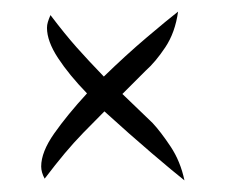

<svg xmlns="http://www.w3.org/2000/svg" viewBox="-20 -331 426 331"><path d="M298 -20Q279 -35 241.5 -67Q204 -99 160 -139Q140 -119 123.5 -102Q107 -85 91.5 -66.5Q76 -48 57 -23Q51 -34 51 -44Q51 -69 73.5 -101Q96 -133 130 -170Q99 -202 80 -231Q61 -260 61 -283Q61 -288 62.5 -293Q64 -298 67 -305Q92 -272 112 -249.5Q132 -227 159 -199Q197 -236 233 -266.5Q269 -297 287 -311Q282 -275 265 -249.5Q248 -224 231 -209L191 -169L243 -119Q257 -104 274 -78.5Q291 -53 298 -20Z"/></svg>

Font: Dancing Script Medium
Style: Regular
Weight: 500
Designer: Pablo Impallari
Foundry: Pablo Impallari
Version: Version 2.000